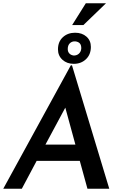

<svg xmlns="http://www.w3.org/2000/svg" viewBox="-25 -1159 744 1179"><path d="M465 -171H200L109 0H-5L410 -758H417L646 0H512ZM438 -271 376 -498 254 -271ZM436 -958Q479 -958 506 -934Q533 -910 533 -871Q533 -824 503 -795.5Q473 -767 428 -767Q386 -767 358.5 -792Q331 -817 331 -856Q331 -903 361 -930.5Q391 -958 436 -958ZM428 -818Q447 -818 459.5 -829.5Q472 -841 474 -860Q475 -881 465.5 -892Q456 -903 437 -905Q417 -906 404 -893.5Q391 -881 391 -858Q391 -841 401 -830.5Q411 -820 428 -818ZM487 -1005H418L502 -1139H626Z"/></svg>

Font: Josefin Sans SemiBold
Style: Italic
Weight: 600
Italic angle: -7°
Designer: Santiago Orozco
Foundry: Typemade
Version: Version 2.000